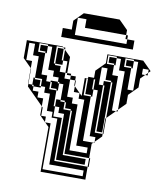

<svg xmlns="http://www.w3.org/2000/svg" viewBox="-96 -978 902 1056"><g transform="rotate(10 355.0 -450.0)"><path d="M627 -528V-656H603V-648H595V-656H563V-688H603V-656H627V-688H603V-696H555V-648H595V-528ZM83 -528V-624H51V-688H19V-592H51V-552L53 -550V-528ZM243 -528H275V-550H253V-560H243ZM75 -504H83V-496H75ZM123 -456H83V-464H75V-496H53V-464H75V-456H83V-432H115V-400H147V-356L153 -350V-336H179V-432H147V-464H123V-504H83V-528H53V-496H115V-464H123ZM219 -408H243V-400H219ZM435 -16V-48H243V-304H211V-336H153V-304H179V-274L181 -272H211V-16ZM219 -600H179V-648H211V-624H219ZM219 -648V-684L207 -696H171V-600H179V-592H211V-560H243V-624H219V-648H179V-688H211V-648ZM411 -504V-552H403V-504ZM499 -432V-456H467V-432ZM507 -264H503V-312H467V-360H499V-312H507ZM499 -272H467V-312H499ZM435 -80H275V-120H307V-112H435ZM315 -168V-216H275V-264H307V-216H315V-264H275V-312H307V-264H315V-312H275V-336H243V-360H307V-312H315V-360H307V-368H267V-360H243V-368H219V-400H267V-368H275V-400H267V-408H243V-464H219V-456H211V-464H179V-496H171V-504H211V-496H219V-464H243V-496H219V-504H211V-528H179V-560H147V-656H123V-648H115V-656H83V-688H123V-656H147V-688H123V-696H75V-648H115V-528H147V-496H171V-456H211V-368H219V-312H267V-72H453V0H203V-250L181 -272H179V-274L153 -300V-304H147V-356L53 -450V-464H51V-552L3 -600V-700H203L207 -696H219V-684L253 -650V-560H275V-550H303V-528H307V-496L303 -500V-528H275V-432H307V-400H339V-144H435V-176H371V-432H339V-464H307V-496L353 -450V-550H363V-552H371V-560H403V-600L453 -650V-700H653L703 -650L691 -638V-624H677L691 -638V-656H659V-624H677L653 -600V-550L603 -500V-450L563 -410V-400H553L563 -410V-624H531V-656H507V-648H499V-656H467V-688H507V-656H531V-688H507V-696H459V-648H499V-592H531V-400H553L507 -354V-312H503V-350L507 -354V-360H467V-408H499V-360H507V-408H467V-432H499V-408H507V-456H467V-504H499V-456H507V-504H467V-528H459V-552H499V-504H507V-552H499V-560H467V-624H435V-528H459V-264H503V-250L467 -214V-208H461L467 -214V-240H435V-464H411V-456H403V-464H371V-504H403V-496H411V-464H435V-496H411V-504H371V-550H363V-456H403V-208H461L453 -200V-120H459V-72H453V-120H275V-168H307V-120H315V-168H275V-216H307V-168ZM186 -750V-800H236V-850L286 -900H486L536 -850V-822H546V-800H586V-750ZM546 -774V-800H536V-822H306V-870H258V-774Z"/></g></svg>

Font: Rubik Broken Fax
Style: Regular
Weight: 400
Designer: Hubert and Fischer, NaN
Foundry: Hubert and Fischer, NaN
Version: Version 2.201